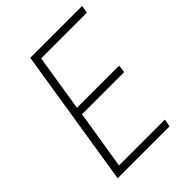

<svg xmlns="http://www.w3.org/2000/svg" viewBox="-202 -813 921 921"><g transform="rotate(-45 258.5 -352.5)"><path d="M53 0 165 -705H517L510 -666H200L154 -377H440L435 -338H149L101 -39H412L405 0Z"/></g></svg>

Font: Nunito Sans 10pt Condensed ExtraLight
Style: Italic
Weight: 250
Width: 3
Italic angle: -9°
Designer: Vernon Adams
Foundry: Vernon Adams
Version: Version 3.101;gftools[0.9.27]